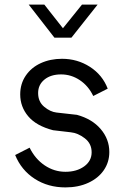

<svg xmlns="http://www.w3.org/2000/svg" viewBox="-20 -804 549 836"><path d="M46 -129 109 -161Q133 -112 174.5 -84Q216 -56 265 -56Q314 -56 346.5 -79.5Q379 -103 379 -141Q379 -179 349 -202Q319 -225 288 -228L211 -237Q138 -256 103 -297.5Q68 -339 68 -393Q68 -439 92 -474.5Q116 -510 157.5 -529Q199 -548 250 -548Q317 -548 371.5 -513Q426 -478 449 -418L386 -386Q365 -430 327.5 -455Q290 -480 246 -480Q201 -480 173.5 -457.5Q146 -435 146 -399Q146 -361 172.5 -339Q199 -317 226 -314L315 -304Q381 -286 418.5 -242Q456 -198 456 -142Q456 -98 432 -63Q408 -28 364.5 -8Q321 12 265 12Q189 12 131 -25.5Q73 -63 46 -129ZM105 -784H173L254 -681L337 -784H405L291 -640H217Z"/></svg>

Font: Eudoxus Sans
Style: Regular
Weight: 400
Designer: Stijn de Vries
Foundry: tokotype
Version: Version 2.005